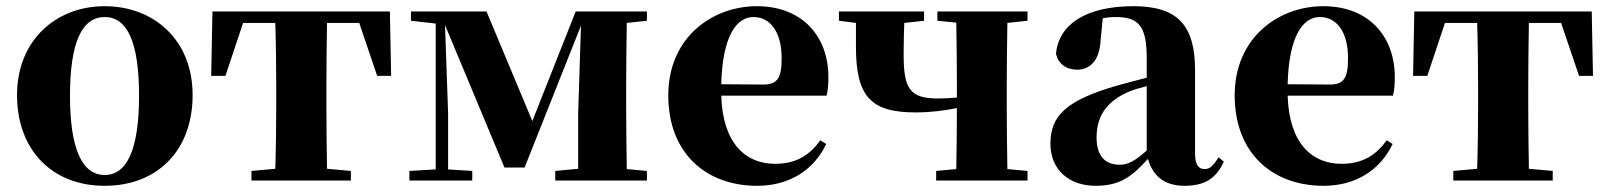

<svg xmlns="http://www.w3.org/2000/svg" viewBox="-20 -583 5189 620"><path d="M318 17C488 17 602 -97 602 -276C602 -455 476 -563 318 -563C161 -563 35 -453 35 -276C35 -100 147 17 318 17ZM318 -18C246 -18 206 -100 206 -274C206 -449 246 -528 318 -528C390 -528 429 -449 429 -274C429 -100 390 -18 318 -18Z M1140 -509 1198 -338H1243L1239 -546H666L662 -338H708L765 -509H869C871 -451 872 -364 872 -308V-238C872 -182 871 -96 869 -38L792 -31V0H1113V-31L1036 -38C1035 -96 1034 -182 1034 -238V-308C1034 -364 1035 -451 1036 -509Z M2069 -516V-546H1839L1699 -192L1551 -546H1307V-516L1387 -507V-36L1302 -31V0H1505V-31L1427 -36V-218L1417 -502L1609 -42H1674L1856 -500L1847 -216V-38L1773 -31V0H2069V-31L2004 -37C2003 -95 2002 -182 2002 -238V-308C2002 -364 2003 -451 2004 -509Z M2309 -311C2313 -466 2358 -528 2413 -528C2466 -528 2504 -482 2504 -395C2504 -333 2492 -310 2445 -310ZM2629 -130C2596 -84 2553 -54 2483 -54C2389 -54 2314 -118 2309 -274H2649C2654 -293 2655 -310 2655 -335C2655 -462 2574 -563 2424 -563C2281 -563 2138 -463 2138 -275C2138 -88 2260 17 2425 17C2527 17 2607 -32 2648 -118Z M3298 -516V-546H3007V-516L3068 -510C3069 -451 3070 -364 3070 -308V-268C3049 -266 3028 -265 3008 -265C2918 -265 2898 -297 2898 -406C2898 -443 2899 -478 2900 -509L2964 -516V-546H2689V-516L2744 -509V-433C2744 -273 2790 -220 2936 -220C2986 -220 3030 -226 3070 -234C3070 -176 3069 -93 3068 -37L3003 -31V0H3298V-31L3233 -37C3232 -95 3231 -182 3231 -238V-308C3231 -364 3232 -451 3233 -509Z M3683 -97C3646 -64 3623 -51 3596 -51C3549 -51 3521 -79 3521 -139C3521 -212 3558 -259 3628 -288C3640 -293 3660 -299 3683 -305ZM3469 -504 3485 -510ZM3915 -75C3896 -45 3885 -37 3870 -37C3851 -37 3839 -50 3839 -88V-357C3839 -502 3782 -563 3640 -563C3485 -563 3398 -503 3390 -409C3398 -376 3423 -358 3459 -358C3497 -358 3531 -385 3534 -453L3541 -524C3556 -527 3569 -528 3583 -528C3659 -528 3683 -497 3683 -393V-332C3648 -323 3613 -314 3585 -306C3424 -259 3372 -210 3372 -119C3372 -35 3432 17 3518 17C3598 17 3636 -14 3687 -70C3702 -16 3739 17 3805 17C3869 17 3907 -6 3932 -61Z M4138 -311C4142 -466 4187 -528 4242 -528C4295 -528 4333 -482 4333 -395C4333 -333 4321 -310 4274 -310ZM4458 -130C4425 -84 4382 -54 4312 -54C4218 -54 4143 -118 4138 -274H4478C4483 -293 4484 -310 4484 -335C4484 -462 4403 -563 4253 -563C4110 -563 3967 -463 3967 -275C3967 -88 4089 17 4254 17C4356 17 4436 -32 4477 -118Z M5021 -509 5079 -338H5124L5120 -546H4547L4543 -338H4589L4646 -509H4750C4752 -451 4753 -364 4753 -308V-238C4753 -182 4752 -96 4750 -38L4673 -31V0H4994V-31L4917 -38C4916 -96 4915 -182 4915 -238V-308C4915 -364 4916 -451 4917 -509Z"/></svg>

Font: Noto Serif KR Black
Style: Regular
Weight: 900
Version: Version 1.001;PS 1.001;hotconv 16.6.54;makeotf.lib2.5.65590